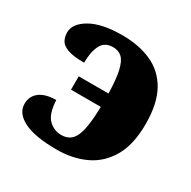

<svg xmlns="http://www.w3.org/2000/svg" viewBox="-130 -672 805 809"><g transform="rotate(30 272.5 -268.0)"><path d="M245 10Q137 10 83.5 -17Q30 -44 30 -90Q30 -127 58 -148.5Q86 -170 138 -170Q141 -105 167 -79Q193 -53 230 -53Q276 -53 294.5 -95.5Q313 -138 315 -239H170V-304H315Q313 -375 304 -413.5Q295 -452 278 -467.5Q261 -483 235 -483Q194 -483 177.5 -450.5Q161 -418 161 -365Q108 -365 80.5 -375Q53 -385 44 -402.5Q35 -420 35 -440Q35 -483 89.5 -514.5Q144 -546 245 -546Q325 -546 386 -518.5Q447 -491 481 -430.5Q515 -370 515 -270Q515 -171 479 -109Q443 -47 381.5 -18.5Q320 10 245 10Z"/></g></svg>

Font: Noto Serif Black
Style: Regular
Weight: 900
Designer: Monotype Design Team
Foundry: Monotype Imaging Inc.
Version: Version 2.014; ttfautohint (v1.8.4.7-5d5b)